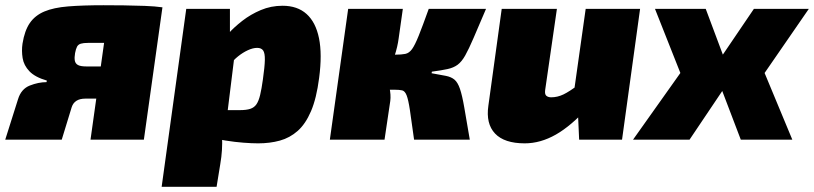

<svg xmlns="http://www.w3.org/2000/svg" viewBox="-44 -534 3112 734"><path d="M352 -514Q388 -514 429 -513.5Q470 -513 509.5 -511.5Q549 -510 577 -506L551 -368Q548 -370 529 -370.5Q510 -371 477 -370.5Q444 -370 397.5 -370Q351 -370 292 -370Q275 -370 265 -367Q255 -364 250.5 -355.5Q246 -347 243 -331Q240 -314 242 -302.5Q244 -291 254 -285.5Q264 -280 286 -280H533L525 -160Q505 -159 479 -158Q453 -157 408 -157Q363 -157 283 -157Q261 -157 248 -148.5Q235 -140 230 -124L192 0H-24L25 -155Q37 -194 70 -207Q103 -220 134 -220L135 -226Q90 -239 68.5 -261.5Q47 -284 42.5 -312Q38 -340 42 -367Q50 -417 70 -446Q90 -475 125.5 -490Q161 -505 216.5 -509.5Q272 -514 352 -514ZM577 -506 506 0H302L373 -506Z M1036 -512Q1093 -512 1128 -480.5Q1163 -449 1175.5 -388Q1188 -327 1176 -236Q1166 -158 1145 -109Q1124 -60 1094 -33.5Q1064 -7 1026 3.5Q988 14 943 14Q919 14 886.5 11.5Q854 9 819.5 3.5Q785 -2 755.5 -11.5Q726 -21 708 -35L728 -113Q763 -113 793.5 -113Q824 -113 873 -113Q898 -113 913 -118Q928 -123 936.5 -135.5Q945 -148 950.5 -171Q956 -194 961 -230Q968 -279 968.5 -305Q969 -331 962 -341Q955 -351 939 -351Q923 -351 903.5 -342Q884 -333 866 -318.5Q848 -304 836 -287L798 -367Q808 -382 829.5 -406Q851 -430 882.5 -454.5Q914 -479 953 -495.5Q992 -512 1036 -512ZM835 -500V-374L857 -358L816 -27L805 -11Q806 14 804.5 39.5Q803 65 798 94L784 180H574L668 -500Z M1814 -500Q1785 -432 1766.5 -389Q1748 -346 1734.5 -322Q1721 -298 1705.5 -286.5Q1690 -275 1667 -270Q1644 -265 1607 -260L1606 -254Q1640 -248 1660.5 -244Q1681 -240 1693.5 -229.5Q1706 -219 1714.5 -194Q1723 -169 1731 -122.5Q1739 -76 1752 0H1539Q1529 -74 1523 -113.5Q1517 -153 1510.5 -169.5Q1504 -186 1493.5 -188.5Q1483 -191 1464 -191L1467 -325Q1491 -325 1505.5 -328Q1520 -331 1531 -346Q1542 -361 1556.5 -397Q1571 -433 1595 -500ZM1496 -500 1480 -387Q1476 -356 1464.5 -320.5Q1453 -285 1433 -254Q1438 -232 1444.5 -201.5Q1451 -171 1448 -148L1426 0H1217L1287 -500ZM1512 -325 1494 -191H1404L1422 -325Z M2085 -500 2040 -189Q2038 -173 2045 -167.5Q2052 -162 2063 -162Q2087 -162 2110 -173Q2133 -184 2170 -212L2206 -126Q2140 -53 2081 -19.5Q2022 14 1962 14Q1884 14 1848.5 -23.5Q1813 -61 1823 -130L1874 -500ZM2403 -500 2334 0H2170L2164 -134L2145 -146L2195 -500Z M2654 -500 2752 -238 2592 0H2376L2557 -255L2460 -500ZM2830 -316 2814 -198H2609L2624 -316ZM3048 -500 2879 -255 2985 0H2788L2684 -273L2838 -500Z"/></svg>

Font: Exo 2 Black
Style: Italic
Weight: 900
Italic angle: -8°
Designer: Natanael Gama
Foundry: Natanael Gama
Version: Version 2.010